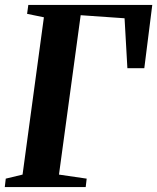

<svg xmlns="http://www.w3.org/2000/svg" viewBox="-20 -763 642 783"><path d="M-0.5 0 3.5 -34.5 72 -51 159 -692.5 90.5 -706.5 95.5 -743H601L568.5 -485H499.5L488 -688.5L309 -701L220.5 -51L333.5 -34.5L329.5 0Z"/></svg>

Font: Merriweather 72pt
Style: Bold Italic
Weight: 700
Italic angle: -7.8°
Version: Version 2.101